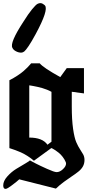

<svg xmlns="http://www.w3.org/2000/svg" viewBox="-20 -1053 598 1246"><path d="M272 -1017.1Q295.9 -988.3 211.9 -832.5Q184.1 -781.2 165.5 -753.9Q147 -726.6 137.7 -719.2Q128.4 -711.9 118.7 -711.4Q101.6 -710.9 84 -720Q66.4 -729 60.5 -742.7Q42 -774.4 131.3 -911.1Q164.6 -964.4 188.2 -992.9Q211.9 -1021.5 222.9 -1027.6Q233.9 -1033.7 244.1 -1032.7Q250.5 -1032.2 257.6 -1028.3Q264.6 -1024.4 268.6 -1020.5ZM347.7 64Q368.2 64 388.4 44.9Q408.7 25.9 408.7 8.3Q408.7 3.9 407.2 0Q399.4 -18.6 387 -34.7Q374.5 -50.8 362.3 -60.8Q350.1 -70.8 338.9 -78.1Q327.6 -85.4 320.8 -88.9L314 -91.8V-92.8L200.2 -9.8Q180.7 -26.9 157.7 -41.3Q134.8 -55.7 115.5 -64.2Q96.2 -72.8 79.8 -78.6Q63.5 -84.5 52.7 -87.9Q42 -91.3 41 -91.8V-532.2Q68.8 -546.4 93 -562.3Q117.2 -578.1 132.6 -591.6Q147.9 -605 158.7 -616Q169.4 -627 175.5 -634.3Q181.6 -641.6 182.1 -642.1H237.8Q260.7 -613.8 371.1 -552.7L413.1 -610.8H524.9V-446.8L445.8 -457.5V-361.3Q445.8 -276.4 454.3 -217Q462.9 -157.7 475.1 -129.9Q487.3 -102.1 499.3 -84.2Q511.2 -66.4 519.8 -50.8Q528.3 -35.2 528.3 -14.6Q528.3 8.3 518.3 26.6Q508.3 44.9 488.8 60.5Q469.2 76.2 447.8 90.1Q426.3 104 396.5 126Q366.7 147.9 342.8 170.9L105 110.8Q97.2 117.7 85.2 127.9Q73.2 138.2 49.1 155.5Q24.9 172.9 16.1 172.9Q1 172.9 1 149.9Q1 121.6 27.6 91.8Q54.2 62 85.9 42.7Q117.7 23.4 145.3 7.3Q172.9 -8.8 173.8 -12.2Q189.5 -3.9 213.6 8.8Q237.8 21.5 285.2 42.7Q332.5 64 347.7 64ZM314 -133.3V-457Q301.3 -464.4 284.9 -470.9Q268.6 -477.5 253.7 -481.7Q238.8 -485.8 223.4 -489.3Q208 -492.7 197.3 -494.6Q186.5 -496.6 178.2 -498L169.9 -499V-160.2Q255.9 -160.2 288.1 -113.8Z"/></svg>

Font: KJV1611
Style: Regular
Weight: 400
Version: Version 3.6.1